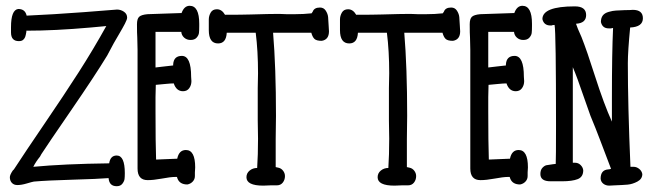

<svg xmlns="http://www.w3.org/2000/svg" viewBox="-20 -638 2264 663"><path d="M347 -548 293 -543Q169 -532 71 -532V-528Q69 -516 67 -510.5Q65 -505 60 -500.5Q55 -496 45 -496Q18 -496 18 -526V-544Q18 -604 43 -607Q67 -607 72 -584Q162 -588 269 -596L384 -605Q397 -605 408 -597.5Q419 -590 419 -577Q419 -571 411.5 -556.5Q404 -542 391 -520Q378 -498 373 -489L350 -446Q308 -377 225.5 -257Q143 -137 123 -106L118 -97Q104 -80 95 -62Q201 -72 357 -74Q361 -101 383 -101Q411 -101 411 -40Q411 -27 410 -19.5Q409 -12 402.5 -3.5Q396 5 383 5Q357 5 355 -23Q319 -20 230.5 -17.5Q142 -15 97 -11Q91 -10 72.5 -4.5Q54 1 40 1Q28 1 21 -6.5Q14 -14 14 -26Q14 -34 24 -49L28 -53Q67 -113 134.5 -212Q202 -311 252 -389Q302 -467 347 -548Z M519 -87 592 -90Q598 -120 622 -120Q654 -120 654 -60Q654 -57 653.5 -51Q653 -45 653 -43V-30Q653 -19 645.5 -11Q638 -3 627 -1Q601 -1 593 -21L591 -27H585Q569 -27 537 -21Q510 -16 490 -16Q455 -16 455 -56V-466Q455 -474 454.5 -488Q454 -502 454 -509Q453 -521 453 -554Q453 -573 460.5 -580Q468 -587 489 -589Q509 -590 548 -591Q587 -592 607 -593Q616 -618 635 -618Q668 -618 668 -556V-548Q668 -532 667 -524Q666 -516 659 -508Q652 -500 638 -500Q625 -500 616 -508Q607 -516 606 -528H517V-405Q527 -406 547 -408.5Q567 -411 578 -412V-416Q580 -445 608 -445Q640 -445 640 -373Q640 -370 640.5 -365Q641 -360 641 -358Q641 -344 633.5 -333.5Q626 -323 612 -323Q589 -323 580 -350Q570 -350 550 -348Q530 -346 518 -345Q518 -338 517.5 -324Q517 -310 517 -303V-253Q517 -145 519 -87Z M1056 -592 1060 -598Q1065 -612 1085 -612Q1098 -612 1105 -601Q1112 -590 1113 -579Q1114 -568 1115 -547Q1115 -544 1115.5 -538Q1116 -532 1116 -530Q1116 -501 1091 -497Q1073 -497 1066 -503.5Q1059 -510 1055 -525H923Q933 -405 933 -238Q933 -225 932.5 -198.5Q932 -172 932 -158V-61L941 -59Q951 -57 957.5 -48.5Q964 -40 964 -30Q964 -17 956.5 -7.5Q949 2 936 2H915Q911 2 902.5 2.5Q894 3 889 3Q831 3 831 -26Q831 -40 842 -49Q853 -58 868 -58Q871 -103 871 -159Q871 -170 870.5 -191Q870 -212 870 -222V-334Q870 -342 870.5 -359Q871 -376 871 -385Q871 -462 863 -525H763Q761 -488 733 -488Q701 -488 701 -534V-571Q701 -583 707.5 -594.5Q714 -606 729 -606Q746 -606 757 -587Q815 -587 846 -588Q912 -590 943 -590Q948 -590 957 -589.5Q966 -589 970 -589H998Q1028 -589 1056 -592Z M1509 -592 1513 -598Q1518 -612 1538 -612Q1551 -612 1558 -601Q1565 -590 1566 -579Q1567 -568 1568 -547Q1568 -544 1568.5 -538Q1569 -532 1569 -530Q1569 -501 1544 -497Q1526 -497 1519 -503.5Q1512 -510 1508 -525H1376Q1386 -405 1386 -238Q1386 -225 1385.5 -198.5Q1385 -172 1385 -158V-61L1394 -59Q1404 -57 1410.5 -48.5Q1417 -40 1417 -30Q1417 -17 1409.5 -7.5Q1402 2 1389 2H1368Q1364 2 1355.5 2.5Q1347 3 1342 3Q1284 3 1284 -26Q1284 -40 1295 -49Q1306 -58 1321 -58Q1324 -103 1324 -159Q1324 -170 1323.5 -191Q1323 -212 1323 -222V-334Q1323 -342 1323.5 -359Q1324 -376 1324 -385Q1324 -462 1316 -525H1216Q1214 -488 1186 -488Q1154 -488 1154 -534V-571Q1154 -583 1160.5 -594.5Q1167 -606 1182 -606Q1199 -606 1210 -587Q1268 -587 1299 -588Q1365 -590 1396 -590Q1401 -590 1410 -589.5Q1419 -589 1423 -589H1451Q1481 -589 1509 -592Z M1668 -87 1741 -90Q1747 -120 1771 -120Q1803 -120 1803 -60Q1803 -57 1802.5 -51Q1802 -45 1802 -43V-30Q1802 -19 1794.5 -11Q1787 -3 1776 -1Q1750 -1 1742 -21L1740 -27H1734Q1718 -27 1686 -21Q1659 -16 1639 -16Q1604 -16 1604 -56V-466Q1604 -474 1603.5 -488Q1603 -502 1603 -509Q1602 -521 1602 -554Q1602 -573 1609.5 -580Q1617 -587 1638 -589Q1658 -590 1697 -591Q1736 -592 1756 -593Q1765 -618 1784 -618Q1817 -618 1817 -556V-548Q1817 -532 1816 -524Q1815 -516 1808 -508Q1801 -500 1787 -500Q1774 -500 1765 -508Q1756 -516 1755 -528H1666V-405Q1676 -406 1696 -408.5Q1716 -411 1727 -412V-416Q1729 -445 1757 -445Q1789 -445 1789 -373Q1789 -370 1789.5 -365Q1790 -360 1790 -358Q1790 -344 1782.5 -333.5Q1775 -323 1761 -323Q1738 -323 1729 -350Q1719 -350 1699 -348Q1679 -346 1667 -345Q1667 -338 1666.5 -324Q1666 -310 1666 -303V-253Q1666 -145 1668 -87Z M1958 -406V-76H1966Q1977 -76 1985 -68Q1993 -60 1994 -50Q1994 -27 1975 -19.5Q1956 -12 1921 -12H1881Q1846 -12 1846 -37Q1846 -51 1853 -58.5Q1860 -66 1867 -67.5Q1874 -69 1890 -71L1899 -72Q1900 -89 1900 -206Q1900 -526 1895 -552Q1894 -552 1891 -551.5Q1888 -551 1887 -551L1885 -550Q1883 -550 1881 -550Q1858 -550 1853 -572Q1853 -616 1965 -616Q2004 -616 2004 -586Q2004 -558 1969 -556Q1973 -543 1988 -510Q2007 -462 2034 -377Q2066 -277 2093 -218V-301Q2093 -457 2097 -541H2093L2091 -540Q2089 -540 2088 -540H2082Q2060 -540 2055 -562Q2055 -576 2061.5 -584.5Q2068 -593 2082 -597Q2096 -601 2106.5 -601.5Q2117 -602 2137 -603Q2156 -603 2165 -604Q2200 -604 2200 -575Q2200 -545 2156 -543Q2148 -460 2148 -420Q2148 -274 2157 -62H2168Q2178 -62 2187 -55Q2196 -48 2198 -37Q2198 -20 2181 -11Q2164 -2 2147.5 -0.5Q2131 1 2103 2Q2099 2 2093 2.5Q2087 3 2084 3Q2072 3 2063.5 -3.5Q2055 -10 2054 -21Q2054 -51 2080 -53Q2084 -53 2090 -55L2052 -155Q2048 -166 2036.5 -195Q2025 -224 2019 -238L1995 -306Q1973 -371 1958 -406Z"/></svg>

Font: Because We Build
Style: Regular
Weight: 400
Designer: Liz Wetzel, Aaron Williamson, Russ McMullin
Foundry: Red Hat
Version: Version 1.000